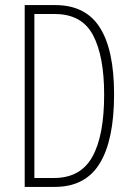

<svg xmlns="http://www.w3.org/2000/svg" viewBox="-20 -734 521 754"><path d="M428 -364Q428 -184 371.5 -92Q315 0 195 0H77V-714H197Q316 -714 372 -626Q428 -538 428 -364ZM389 -362Q389 -514 345 -596.5Q301 -679 195 -679H115V-35H192Q296 -35 342.5 -118Q389 -201 389 -362Z"/></svg>

Font: Noto Sans Tamil ExtraCondensed ExtraLight
Style: Regular
Weight: 200
Width: 2
Designer: Jelle Bosma - Monotype Design Team
Foundry: Monotype Imaging Inc.
Version: Version 2.004; ttfautohint (v1.8.4.7-5d5b)